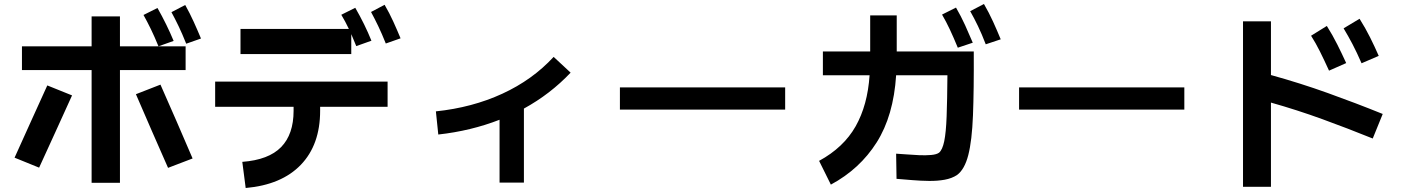

<svg xmlns="http://www.w3.org/2000/svg" viewBox="-20 -874 7040 962"><path d="M913 -655Q893 -705 875 -742.5Q857 -780 839 -813L908 -849Q931 -808 950.5 -765Q970 -722 987 -681ZM774 -642Q754 -691 736 -728Q718 -765 699 -799L769 -834Q816 -751 850 -669ZM439 42V-523H90V-642H439V-792H581V-642H910V-523H581V42ZM822 -33Q781 -125 741 -217.5Q701 -310 661 -402L784 -450Q825 -358 865 -265.5Q905 -173 945 -80ZM176 -34 53 -84Q94 -175 135 -265.5Q176 -356 217 -446L341 -396Q300 -305 258.5 -214.5Q217 -124 176 -34Z M1913 -656Q1893 -706 1875 -743.5Q1857 -781 1839 -814L1907 -850Q1931 -809 1950.5 -766Q1970 -723 1987 -682ZM1765 -643Q1752 -676 1740 -703V-603H1185V-729H1728Q1710 -767 1690 -800L1760 -835Q1808 -752 1841 -670ZM1211 68 1194 -63Q1326 -73 1388.5 -137Q1451 -201 1451 -319V-339H1058V-465H1922V-339H1584V-319Q1584 -149 1487.5 -48.5Q1391 52 1211 68Z M2176 -200 2164 -316Q2346 -335 2497 -404.5Q2648 -474 2754 -589L2839 -510Q2738 -403 2605 -330V41H2483V-274Q2339 -218 2176 -200Z M3914 -436V-325H3086V-436Z M4919 -652Q4899 -704 4880 -743.5Q4861 -783 4841 -818L4910 -854Q4935 -811 4955.5 -766Q4976 -721 4994 -677ZM4779 -635Q4758 -686 4739.5 -725.5Q4721 -765 4700 -801L4770 -836Q4795 -793 4815.5 -748Q4836 -703 4854 -660ZM4143 51 4084 -68Q4207 -135 4267 -241Q4327 -347 4337 -497H4103V-616H4340V-797H4473V-616H4859Q4860 -423 4855 -296Q4850 -169 4831.5 -97Q4813 -25 4775 3Q4749 20 4713 26.5Q4677 33 4635 32.5Q4593 32 4551 28.5Q4509 25 4472 22L4470 -104Q4490 -103 4521 -100.5Q4552 -98 4585 -96.5Q4618 -95 4645.5 -97.5Q4673 -100 4685 -109Q4702 -123 4711 -166.5Q4720 -210 4723 -291Q4726 -372 4727 -497H4470Q4457 -294 4372.5 -160.5Q4288 -27 4143 51Z M5914 -436V-325H5086V-436Z M6802 -557Q6778 -612 6756.5 -653Q6735 -694 6712 -732L6792 -780Q6821 -734 6844.5 -687Q6868 -640 6888 -594ZM6348 62H6208V-767H6348V-498Q6493 -458 6632.5 -408Q6772 -358 6908 -303L6858 -180Q6732 -231 6605.5 -277Q6479 -323 6348 -360ZM6639 -520Q6614 -575 6593 -617Q6572 -659 6549 -695L6628 -744Q6657 -698 6680.5 -651Q6704 -604 6725 -558Z"/></svg>

Font: Murecho SemiBold
Style: Regular
Weight: 600
Designer: Neil Summerour
Foundry: Positype
Version: Version 1.010; ttfautohint (v1.8.3)